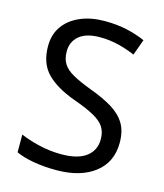

<svg xmlns="http://www.w3.org/2000/svg" viewBox="-110 -807 769 900"><g transform="rotate(15 274.5 -357.0)"><path d="M502 -191Q502 -96 433 -43Q364 10 247 10Q187 10 136 1Q85 -8 51 -24V-110Q87 -94 140.5 -81Q194 -68 251 -68Q331 -68 371.5 -99Q412 -130 412 -183Q412 -218 397 -242Q382 -266 345.5 -286.5Q309 -307 244 -330Q153 -363 106.5 -411Q60 -459 60 -542Q60 -599 89 -639.5Q118 -680 169.5 -702Q221 -724 288 -724Q347 -724 396 -713Q445 -702 485 -684L457 -607Q420 -623 376.5 -634Q333 -645 286 -645Q219 -645 185 -616.5Q151 -588 151 -541Q151 -505 166 -481Q181 -457 215 -438Q249 -419 307 -397Q370 -374 413.5 -347.5Q457 -321 479.5 -284Q502 -247 502 -191Z"/></g></svg>

Font: Noto Sans Cypro Minoan
Style: Regular
Weight: 400
Designer: David Williams
Foundry: David Williams
Version: Version 1.503; ttfautohint (v1.8.4.7-5d5b)